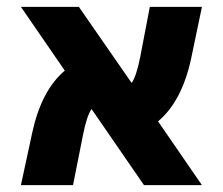

<svg xmlns="http://www.w3.org/2000/svg" viewBox="-20 -540 650 560"><path d="M569 0H400L247 -222Q233 -202 222 -146L193 0H41L74 -153Q101 -277 169 -334L41 -520H210L364 -298Q378 -318 389 -374L417 -520H569L537 -367Q510 -244 441 -186Z"/></svg>

Font: M PLUS 1p ExtraBold
Style: Regular
Weight: 800
Version: Version 1.062